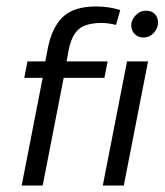

<svg xmlns="http://www.w3.org/2000/svg" viewBox="-20 -574 509 594"><path d="M192 -417 186 -384H313L303 -333H177L112 0H47L112 -333H55L65 -384H120L128 -425Q141 -490 175 -522Q209 -554 277 -554Q317 -554 352 -543L339 -497Q313 -503 295 -503Q246 -503 223.5 -483.5Q201 -464 192 -417ZM386 -496Q386 -512 399.5 -526.5Q413 -541 432 -541Q449 -541 459 -530.5Q469 -520 469 -504Q469 -487 456 -472.5Q443 -458 424 -458Q407 -458 396.5 -469Q386 -480 386 -496ZM363 0H298L373 -384H438Z"/></svg>

Font: Cambay Devanagari
Style: Italic
Weight: 400
Italic angle: -11°
Designer: Pooja Saxena
Foundry: Pooja Saxena
Version: Version 1.018;PS 001.018;hotconv 1.0.70;makeotf.lib2.5.58329